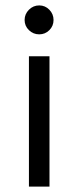

<svg xmlns="http://www.w3.org/2000/svg" viewBox="-20 -684 288 710"><path d="M163 -476V6H87V-476ZM125 -664Q147 -664 162.5 -648Q178 -632 178 -610Q178 -588 162.5 -572.5Q147 -557 125 -557Q103 -557 87 -572.5Q71 -588 71 -610Q71 -632 87 -648Q103 -664 125 -664Z"/></svg>

Font: Nata Sans
Style: Regular
Weight: 400
Designer: Daniel Uzquiano Cruz
Version: Version 1.001